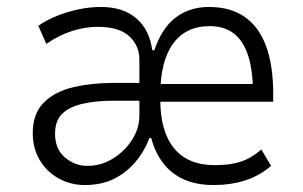

<svg xmlns="http://www.w3.org/2000/svg" viewBox="-20 -523 869 551"><path d="M223 8Q182 8 147.5 -11.5Q113 -31 93.5 -64.5Q74 -98 74 -141Q74 -197 105.5 -228.5Q137 -260 189.5 -272.5Q242 -285 303 -285H402V-234H307Q257 -234 218.5 -225.5Q180 -217 159 -197Q138 -177 138 -139Q138 -95 166.5 -71Q195 -47 230 -47Q271 -47 305 -68.5Q339 -90 359.5 -122.5Q380 -155 380 -191V-352Q380 -392 351 -419Q322 -446 260 -446Q224 -446 186.5 -434Q149 -422 113 -397L90 -449Q116 -467 146 -478.5Q176 -490 207 -496.5Q238 -503 270 -503Q333 -503 371 -470.5Q409 -438 417 -379H423Q444 -442 484 -472.5Q524 -503 580 -503Q642 -503 683 -474Q724 -445 744 -389.5Q764 -334 764 -255V-231H419V-282H726L706 -257Q706 -319 692.5 -362Q679 -405 651.5 -426.5Q624 -448 582 -448Q513 -448 476.5 -397.5Q440 -347 440 -251V-237Q440 -146 479.5 -97.5Q519 -49 597 -49Q641 -49 672 -59.5Q703 -70 730 -94L758 -47Q724 -18 683 -5Q642 8 593 8Q544 8 508 -8Q472 -24 448.5 -54.5Q425 -85 414 -127H409Q394 -88 368 -57.5Q342 -27 306.5 -9.5Q271 8 223 8Z"/></svg>

Font: Nunito Sans 7pt Condensed Light
Style: Regular
Weight: 300
Width: 3
Designer: Vernon Adams
Foundry: Vernon Adams
Version: Version 3.101;gftools[0.9.27]